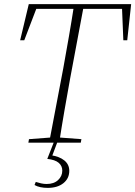

<svg xmlns="http://www.w3.org/2000/svg" viewBox="-20 -694 658 934"><path d="M78 -498 120 -674H618L599 -498H580L573 -668L594 -651H136L163 -668L98 -498ZM118 0 121 -17 239 -26H257L376 -17L373 0ZM219 0 288 -363Q302 -440 315.5 -518Q329 -596 341 -674H389L321 -311Q307 -234 293.5 -156Q280 -78 268 0ZM210 79 241 0H258L231 72L227 61Q269 67 293 86.5Q317 106 317 137Q317 174 288.5 197Q260 220 212 220Q193 220 176.5 216.5Q160 213 148 206L154 191Q167 195 180 198Q193 201 207 201Q242 201 262.5 182Q283 163 283 136Q283 113 265.5 98Q248 83 210 79Z"/></svg>

Font: Source Serif 4 48pt Light
Style: Italic
Weight: 300
Italic angle: -12°
Designer: Frank Grießhammer
Foundry: Adobe Systems Incorporated
Version: Version 4.004;hotconv 1.0.116;makeotfexe 2.5.65601